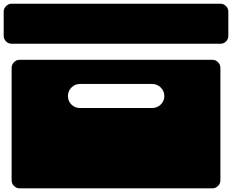

<svg xmlns="http://www.w3.org/2000/svg" viewBox="-20 -820 1257 1040"><path d="M804.2 -365.2H413.1Q386.2 -365.2 367.2 -346.2Q348.1 -327.1 348.1 -299.8Q348.1 -272.5 366.9 -253.7Q385.7 -234.9 413.1 -234.9H804.2Q831.5 -234.9 850.8 -253.9Q870.1 -272.9 870.1 -299.8Q870.1 -326.7 850.8 -345.9Q831.5 -365.2 804.2 -365.2ZM1173.8 -452.1V157.2Q1173.8 174.3 1160.9 187.3Q1147.9 200.2 1129.9 200.2H86.9Q68.8 200.2 55.9 187.3Q43 174.3 43 157.2V-452.1Q43 -470.2 55.9 -483.2Q68.8 -496.1 86.9 -496.1H1129.9Q1147.9 -496.1 1160.9 -483.2Q1173.8 -470.2 1173.8 -452.1ZM1216.8 -756.8V-626Q1216.8 -607.9 1204.3 -595.5Q1191.9 -583 1173.8 -583H43Q25.4 -583 12.7 -595.7Q0 -608.4 0 -626V-756.8Q0 -773.9 12.9 -786.9Q25.9 -799.8 43 -799.8H1173.8Q1191.4 -799.8 1204.1 -787.1Q1216.8 -774.4 1216.8 -756.8Z"/></svg>

Font: Web Symbols
Style: Regular
Weight: 400
Designer: Igor Kiselev
Foundry: Just Be Nice studio
Version: Version 1.000;PS 001.001;hotconv 1.0.56